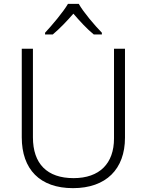

<svg xmlns="http://www.w3.org/2000/svg" viewBox="-20 -967 762 997"><path d="M389 -947H333C308 -904 251 -837 214 -797V-788H254C290 -818 329 -859 361 -896C393 -859 431 -817 467 -788H509V-797C471 -836 413 -904 389 -947ZM629 -252V-714H572V-248C572 -118 497 -42 362 -42C225 -42 151 -116 151 -254V-714H93V-254C93 -88 187 10 359 10C531 10 629 -89 629 -252Z"/></svg>

Font: Noto Sans Gurmukhi Light
Style: Regular
Weight: 300
Designer: Jelle Bosma - Monotype Design Team
Foundry: Monotype Imaging Inc.
Version: Version 2.004